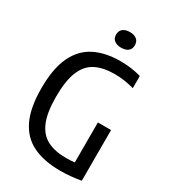

<svg xmlns="http://www.w3.org/2000/svg" viewBox="-222 -1041 1033 1161"><g transform="rotate(30 294.0 -461.0)"><path d="M389 7Q274.5 7 197 -30.5Q119.5 -68 80 -150.8Q40.5 -233.5 40.5 -369.5Q40.5 -506.5 80 -590Q119.5 -673.5 194.2 -711.5Q269 -749.5 374.5 -749.5Q451 -749.5 519 -730V-645Q483 -655 449.8 -659.8Q416.5 -664.5 382 -664.5Q303.5 -664.5 250.2 -637.5Q197 -610.5 170 -545.8Q143 -481 143 -368Q143 -258.5 169.8 -195Q196.5 -131.5 249.2 -104.5Q302 -77.5 380.5 -77.5Q411.5 -77.5 440 -81V-360H532V-6Q455.5 7 389 7ZM335 -821.5Q305 -821.5 287.2 -835.2Q269.5 -849 269.5 -875.5Q269.5 -902.5 287.2 -916.5Q305 -930.5 335 -930.5Q365 -930.5 382.8 -916.5Q400.5 -902.5 400.5 -875.5Q400.5 -849 382.8 -835.2Q365 -821.5 335 -821.5Z"/></g></svg>

Font: Encode Sans Condensed Condensed Medium
Style: Regular
Weight: 500
Width: 3
Designer: Multiple Designers
Foundry: Impallari Type
Version: Version 3.000; ttfautohint (v1.8.3) -l 8 -r 50 -G 200 -x 14 